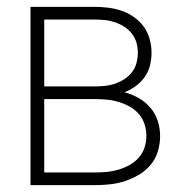

<svg xmlns="http://www.w3.org/2000/svg" viewBox="-20 -540 540 560"><path d="M256 0H69V-520H256Q276 -520 296 -517.5Q316 -515 335 -508.5Q354 -502 371 -490Q388 -478 399.5 -462Q411 -446 416.5 -426Q422 -406 422 -386Q422 -368 417.5 -349.5Q413 -331 402 -315.5Q391 -300 376 -289Q361 -278 343 -271Q365 -265 384.5 -254Q404 -243 418.5 -226Q433 -209 440 -187.5Q447 -166 447 -143Q447 -121 440.5 -99Q434 -77 419.5 -59.5Q405 -42 385.5 -30.5Q366 -19 345 -12Q324 -5 301.5 -2.5Q279 0 256 0ZM109 -288H256Q271 -288 286 -289.5Q301 -291 315.5 -296Q330 -301 342.5 -309Q355 -317 364.5 -329Q374 -341 378 -356Q382 -371 382 -386Q382 -401 378 -415.5Q374 -430 364.5 -442Q355 -454 342.5 -462Q330 -470 315.5 -475Q301 -480 286 -481.5Q271 -483 256 -483H109ZM109 -37H256Q274 -37 291 -38.5Q308 -40 325 -45Q342 -50 357.5 -58.5Q373 -67 384.5 -80Q396 -93 401.5 -109.5Q407 -126 407 -144Q407 -161 401.5 -178Q396 -195 384.5 -208Q373 -221 357.5 -229.5Q342 -238 325 -243Q308 -248 291 -249.5Q274 -251 256 -251H109Z"/></svg>

Font: Iosevka Term Curly Extralight
Style: Regular
Weight: 200
Designer: Belleve Invis
Foundry: Belleve Invis
Version: Version 32.3.0